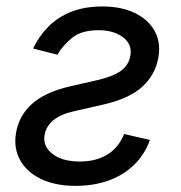

<svg xmlns="http://www.w3.org/2000/svg" viewBox="-20 -573 568 604"><path d="M84 -420.4Q103 -460 132.8 -489.7Q162.6 -519.5 204.6 -536.1Q246.6 -552.7 302.2 -552.7Q360.8 -552.7 403.3 -532.5Q445.8 -512.2 466.1 -476.3Q486.3 -440.4 478.5 -393.6Q469.2 -338.9 428.5 -301Q387.7 -263.2 307.1 -244.6L212.9 -223.1Q171.4 -213.9 148.2 -195.1Q125 -176.3 120.1 -147.9Q114.3 -113.3 144.8 -89.1Q175.3 -64.9 231.4 -64.9Q280.8 -64.9 316.4 -85.9Q352.1 -106.9 370.6 -151.4L451.7 -132.8Q434.6 -85.9 401.1 -53.7Q367.7 -21.5 321 -4.9Q274.4 11.7 217.8 11.7Q154.3 11.7 109.4 -9.8Q64.5 -31.2 43.5 -68.8Q22.5 -106.4 30.3 -154.3Q39.6 -209.5 80.8 -246.3Q122.1 -283.2 200.2 -301.3L285.6 -320.8Q334 -332 359.4 -349.6Q384.8 -367.2 390.1 -397.9Q396.5 -433.1 367.2 -455.6Q337.9 -478 290 -478Q235.8 -478 206.1 -453.4Q176.3 -428.7 160.6 -400.9Z"/></svg>

Font: Inter
Style: Italic
Weight: 400
Italic angle: -9.3988°
Designer: Rasmus Andersson
Foundry: rsms
Version: Version 4.001;git-66647c0bb